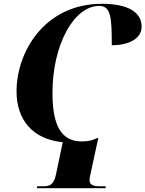

<svg xmlns="http://www.w3.org/2000/svg" viewBox="-20 -750 765 1010"><path d="M173 240H535L536 230H510C468 230 451 222 451 197C451 189 453 177 457 161L497 -24H492C469 -13 447 -6 410 -6C305 -6 256 -85 256 -261C256 -515 369 -719 502 -719C564 -719 568 -656 568 -512C657 -512 725 -546 725 -610C725 -682 660 -730 516 -730C217 -730 67 -480 67 -269C67 -122 150 -17 310 -2L274 170C263 223 239 230 207 230H176Z"/></svg>

Font: Noto Serif Display ExtraBold
Style: Italic
Weight: 800
Italic angle: -12°
Designer: Monotype Design Team
Foundry: Monotype Imaging Inc.
Version: Version 2.009